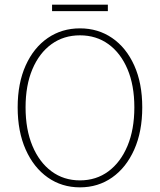

<svg xmlns="http://www.w3.org/2000/svg" viewBox="-20 -794 688 826"><path d="M324 12Q246 12 185.5 -30.5Q125 -73 90.5 -150.5Q56 -228 56 -332Q56 -436 90.5 -512.5Q125 -589 185.5 -630.5Q246 -672 324 -672Q402 -672 462.5 -630.5Q523 -589 557.5 -512.5Q592 -436 592 -332Q592 -228 557.5 -150.5Q523 -73 462.5 -30.5Q402 12 324 12ZM324 -18Q394 -18 446.5 -57Q499 -96 528.5 -166.5Q558 -237 558 -332Q558 -427 528.5 -496.5Q499 -566 446.5 -604Q394 -642 324 -642Q254 -642 201.5 -604Q149 -566 119.5 -496.5Q90 -427 90 -332Q90 -237 119.5 -166.5Q149 -96 201.5 -57Q254 -18 324 -18ZM204 -746V-774H444V-746Z"/></svg>

Font: Source Sans Variable
Style: Regular
Weight: 200
Designer: Paul D. Hunt
Foundry: Adobe Systems Incorporated
Version: Version 3.006;hotconv 1.0.111;makeotfexe 2.5.65597